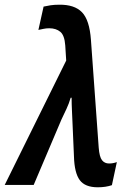

<svg xmlns="http://www.w3.org/2000/svg" viewBox="-67 -785 558 815"><path d="M348 10Q294 10 271.5 -20.5Q249 -51 247 -120L241 -258Q240 -284 238.5 -314Q237 -344 237 -370H233Q226 -346 215.5 -323.5Q205 -301 194 -278L76 0H-47L214 -528L210 -592Q207 -635 189 -650Q171 -665 142 -665Q129 -665 117.5 -662.5Q106 -660 96 -658L118 -757Q131 -760 147 -762.5Q163 -765 184 -765Q249 -766 281 -733Q313 -700 319 -616L352 -158Q355 -119 366 -105Q377 -91 396 -91Q413 -91 429 -97L408 1Q382 10 348 10Z"/></svg>

Font: Noto Sans Condensed SemiBold
Style: Italic
Weight: 600
Width: 3
Italic angle: -12°
Designer: Monotype Design Team
Foundry: Monotype Imaging Inc.
Version: Version 2.013; ttfautohint (v1.8.4.7-5d5b)